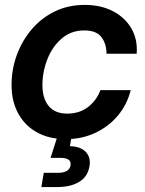

<svg xmlns="http://www.w3.org/2000/svg" viewBox="-20 -547 584 771"><path d="M245.1 11.7Q177.7 11.7 128.7 -15.4Q79.6 -42.5 53 -91.6Q26.4 -140.6 26.4 -205.6Q26.4 -267.6 47.1 -325Q67.9 -382.3 106.4 -428.2Q145 -474.1 199.2 -500.7Q253.4 -527.3 320.8 -527.3Q384.3 -527.3 432.9 -502.4Q481.4 -477.5 507.3 -433.3Q533.2 -389.2 528.8 -331.1H407.7Q407.7 -370.6 387.5 -397.7Q367.2 -424.8 318.8 -424.8Q265.1 -424.8 227.5 -392.1Q189.9 -359.4 170.2 -309.1Q150.4 -258.8 150.4 -205.1Q150.4 -151.9 175.5 -121.3Q200.7 -90.8 250 -90.8Q299.3 -90.8 333.5 -117.2Q367.7 -143.6 383.3 -185.1H504.9Q490.7 -127.9 453.9 -83.5Q417 -39.1 363 -13.7Q309.1 11.7 245.1 11.7ZM146 204.1 155.8 147H212.9Q258.3 147 263.2 117.2Q268.1 86.9 223.1 86.9H183.1L217.8 -22H271L267.6 0L260.7 40Q303.7 41 324.5 63.2Q345.2 85.4 339.4 120.1Q332.5 162.6 298.1 183.3Q263.7 204.1 210.4 204.1Z"/></svg>

Font: Inter Display SemiBold
Style: Italic
Weight: 600
Italic angle: -9.39999°
Designer: Rasmus Andersson
Foundry: rsms
Version: Version 4.000;git-a52131595